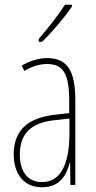

<svg xmlns="http://www.w3.org/2000/svg" viewBox="-20 -783 408 813"><path d="M285 -756V-763H255C221 -711 189 -671 144 -618V-606H158C197 -643 252 -707 285 -756ZM178 -537C144 -537 105 -525 72 -505L83 -483C121 -505 154 -512 178 -512C246 -512 273 -475 273 -355V-304L211 -297C101 -284 38 -234 38 -129C38 -57 73 10 158 10C234 10 262 -43 275 -93H277L278 0H299V-358C299 -489 262 -537 178 -537ZM210 -274 274 -281V-220C274 -97 242 -12 158 -12C99 -12 64 -54 64 -129C64 -217 111 -263 210 -274Z"/></svg>

Font: Noto Sans Bengali ExtraCondensed Thin
Style: Regular
Weight: 100
Width: 2
Designer: Joana Ranito - Universal Thirst; Jelle Bosma - Monotype Design Team
Foundry: Universal Thirst ehf.
Version: Version 3.000